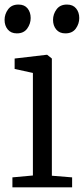

<svg xmlns="http://www.w3.org/2000/svg" viewBox="-22 -800 359 820"><path d="M31 0V-42.5L118.5 -50.5V-488.5L40.5 -505.5V-550L177 -566H179.5L199.5 -550V-49.5L286 -42.5V0ZM49.5 -657.5Q25 -657.5 11.2 -674Q-2.5 -690.5 -2.5 -715Q-2.5 -739.5 12.5 -760Q27.5 -780.5 56.5 -780.5H57.5Q82.5 -780.5 95.8 -764Q109 -747.5 109 -723Q109 -698.5 94.2 -678Q79.5 -657.5 50.5 -657.5ZM256.5 -657.5Q232 -657.5 218.2 -674Q204.5 -690.5 204.5 -715Q204.5 -739.5 219.5 -760Q234.5 -780.5 263.5 -780.5H264.5Q289.5 -780.5 303 -764Q316.5 -747.5 316.5 -723Q316.5 -698.5 301.8 -678Q287 -657.5 257.5 -657.5Z"/></svg>

Font: Merriweather 20pt Light
Style: Regular
Weight: 300
Version: Version 2.100